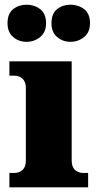

<svg xmlns="http://www.w3.org/2000/svg" viewBox="-20 -797 415 817"><path d="M93 -619Q60 -619 36 -639.5Q12 -660 12 -698Q12 -739 36 -758Q60 -777 93 -777Q126 -777 151 -758Q176 -739 176 -698Q176 -660 151 -639.5Q126 -619 93 -619ZM280 -619Q247 -619 223 -639.5Q199 -660 199 -698Q199 -739 223 -758Q247 -777 280 -777Q313 -777 338 -758Q363 -739 363 -698Q363 -660 338 -639.5Q313 -619 280 -619ZM20 0V-61H40Q62 -61 76 -74Q90 -87 90 -114V-422Q90 -449 76 -462Q62 -475 40 -475H20V-536H285V-114Q285 -87 299 -74Q313 -61 335 -61H355V0Z"/></svg>

Font: Noto Serif Black
Style: Regular
Weight: 900
Designer: Monotype Design Team
Foundry: Monotype Imaging Inc.
Version: Version 2.014; ttfautohint (v1.8.4.7-5d5b)